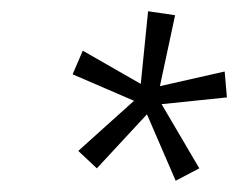

<svg xmlns="http://www.w3.org/2000/svg" viewBox="-20 -781 423 341"><path d="M292 -460 241 -578 152 -482 119 -513 218 -602 109 -649 127 -691 230 -632 243 -761 291 -754 264 -628 379 -654 383 -608 267 -596 334 -482Z"/></svg>

Font: Noto Sans ExtraCondensed Light
Style: Italic
Weight: 300
Width: 2
Italic angle: -12°
Designer: Monotype Design Team
Foundry: Monotype Imaging Inc.
Version: Version 2.013; ttfautohint (v1.8.4.7-5d5b)